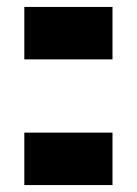

<svg xmlns="http://www.w3.org/2000/svg" viewBox="-20 -533 394 553"><path d="M304 -151V0H50V-151ZM304 -513V-362H50V-513Z"/></svg>

Font: Syne ExtraBold
Style: Regular
Weight: 800
Designer: Lucas Descroix
Foundry: Bonjour Monde
Version: Version 2.200; ttfautohint (v1.8.4)